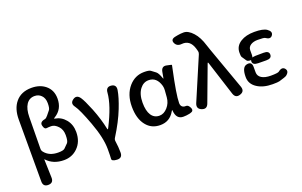

<svg xmlns="http://www.w3.org/2000/svg" viewBox="-110 -1304 3137 1997"><g transform="rotate(-20 1458.5 -305.5)"><path d="M142 199Q84 200 84 140V-544Q84 -664 142 -734Q204 -810 320 -810Q411 -810 471 -762Q538 -708 538 -613Q538 -496 445 -439Q433 -432 433 -429.5Q433 -427 440 -426Q509 -415 555.5 -358.5Q602 -302 602 -219Q602 -111 534 -46Q473 13 384 13Q266 13 195 -64Q192 -68 192 -63L198 138Q200 198 142 199ZM354 -82Q411 -82 427 -98Q448 -120 470 -141Q488 -159 488 -226Q488 -288 453 -325Q416 -365 377 -365Q349 -365 325 -362Q301 -359 291 -402Q280 -445 340 -456Q356 -459 374 -482Q393 -506 412 -529Q426 -546 426 -602.5Q426 -659 394 -690Q365 -719 321 -719Q262 -719 229.5 -670Q197 -621 196 -532L192 -181Q192 -162 204 -147Q255 -82 354 -82Z M903 197Q844 194 846.5 167.5Q849 141 849 59Q849 -65 782 -245Q717 -420 681 -469Q644 -517 689 -549Q734 -582 769 -533Q796 -494 843 -378Q892 -254 915 -141Q917 -133 919.5 -133Q922 -133 928 -144Q1037 -357 1047 -493Q1051 -554 1108 -548Q1165 -541 1155 -481Q1143 -406 1098 -292Q1050 -169 959 -24Q949 -8 952 11Q962 79 962 139Q962 200 903 197Z M1450 13Q1352 13 1295 -60Q1235 -135 1235 -268.5Q1235 -402 1308 -486Q1377 -564 1477 -564Q1531 -564 1548 -552Q1572 -534 1596 -516Q1618 -499 1638 -441Q1641 -431 1643 -431Q1645 -431 1646 -439L1657 -500Q1668 -560 1722 -548Q1777 -537 1776 -534Q1775 -529 1769 -500Q1710 -226 1710 -136Q1710 -109 1725 -95Q1740 -81 1766 -83Q1792 -85 1810 -46Q1827 -7 1783 3L1771 6Q1738 13 1704 13Q1626 13 1619 -86Q1619 -92 1617 -92Q1615 -92 1608 -80Q1555 13 1450 13ZM1475 -82Q1524 -82 1564.5 -127.5Q1605 -173 1610 -236L1616 -313Q1618 -337 1612 -361Q1582 -468 1492 -468Q1435 -468 1397 -419Q1354 -364 1354 -269Q1354 -178 1385.5 -130Q1417 -82 1475 -82Z M1984 -31Q1963 26 1908 4Q1854 -18 1877 -74L2076 -541Q2084 -559 2080 -575Q2079 -580 2071 -608Q2039 -713 1946 -704Q1892 -698 1872 -743Q1853 -788 1912 -799L1938 -804Q1971 -810 2004 -810Q2055 -810 2107 -752Q2156 -698 2185 -602Q2194 -574 2204 -546L2372 -76Q2392 -19 2337 -1Q2282 18 2263 -39L2141 -420Q2138 -429 2135.5 -429Q2133 -429 2129 -419Z M2624 -244Q2564 -245 2564 -285Q2564 -325 2624 -326L2714 -327Q2774 -328 2774 -285Q2774 -242 2714 -243ZM2593 -350Q2593 -283 2530 -305Q2524 -307 2517 -317Q2501 -342 2484 -366Q2479 -374 2479 -413Q2479 -486 2545 -527Q2604 -564 2697 -564Q2794 -564 2833 -537Q2882 -503 2857 -467Q2832 -431 2783 -466Q2771 -474 2702 -474Q2654 -474 2623.5 -454Q2593 -434 2593 -398ZM2504 -272Q2567 -289 2567 -224V-164Q2567 -123 2603.5 -100Q2640 -77 2705 -77Q2782 -77 2796 -88Q2843 -126 2871 -91Q2898 -56 2850 -20Q2846 -17 2826 -10Q2797 -1 2768 8Q2751 13 2693 13Q2588 13 2522 -31Q2453 -76 2453 -153Q2453 -258 2504 -272Z"/></g></svg>

Font: Resource Han Rounded TW Medium
Style: Regular
Weight: 500
Designer: Cyano Hao (round all glyphs); Ryoko NISHIZUKA 西塚涼子 (kana, bopomofo & ideographs); Paul D. Hunt (Latin, Greek & Cyrillic)
Foundry: Cyano Hao
Version: 0.990